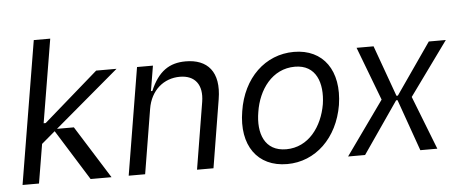

<svg xmlns="http://www.w3.org/2000/svg" viewBox="-50 -845 2331 974"><g transform="rotate(-5 1116.0 -357.5)"><path d="M555.4 -545.5H451.7L173.3 -302.6H163L233.7 -727.3H149.9L29.1 0H112.9L146 -198.9L215.2 -257.5L375.7 0H482.2L313.9 -268.5H228Z M707.4 -328.1C723 -423.3 790.8 -477.3 871.4 -477.3C948.9 -477.3 987.6 -426.5 973.7 -340.9L917.6 0H1001.4L1058.2 -346.6C1081.3 -485.8 1018.1 -552.6 907.7 -552.6C825.3 -552.6 768.1 -515.6 726.6 -417.6H719.5L740.8 -545.5H659.8L569.6 0H653.4Z M1376.4 11.4C1520.2 11.4 1635.3 -98 1663.4 -264.2C1690.3 -437.5 1608.3 -552.6 1458.8 -552.6C1312.9 -552.6 1197.8 -443.2 1171.9 -275.6C1143.1 -103.7 1224.8 11.4 1376.4 11.4ZM1377.8 -63.9C1267.4 -63.9 1234.7 -157.7 1252.8 -264.2C1269.9 -376.4 1341.3 -477.3 1457.4 -477.3C1565.7 -477.3 1598.4 -382.1 1582.4 -275.6C1563.2 -163 1491.8 -63.9 1377.8 -63.9Z M1777.7 -545.5 1881.4 -272.7 1686.8 0H1773.4L1954.5 -262.8H1961.6L2054.7 0H2141.3L2034.8 -272.7L2232.2 -545.5H2145.6L1965.2 -285.5H1958.1L1864.3 -545.5Z"/></g></svg>

Font: Riot Sans 2.0
Style: Italic
Weight: 400
Italic angle: -9.39999°
Designer: Rasmus Andersson
Foundry: rsms
Version: Version 3.006;hotconv 1.0.109;makeotfexe 2.5.65596